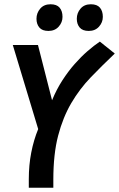

<svg xmlns="http://www.w3.org/2000/svg" viewBox="-20 -880 558 900"><path d="M230 0V-38Q230 -158 252.5 -244Q275 -330 314 -396.5Q353 -463 405.5 -517.5Q458 -572 518 -629L448 -685Q421 -667 390.5 -640.5Q360 -614 330 -580Q300 -546 272.5 -503.5Q245 -461 224 -410L158 -669H40L159 -275Q138 -224 126.5 -165Q115 -106 115 -40V0ZM217 -860Q186 -860 168.5 -839.5Q151 -819 151 -792Q151 -767 164.5 -751Q178 -735 207 -735Q237 -735 255 -755Q273 -775 273 -801Q273 -828 259.5 -844Q246 -860 217 -860ZM406 -860Q375 -860 357.5 -839.5Q340 -819 340 -792Q340 -767 353.5 -751Q367 -735 396 -735Q426 -735 444 -755Q462 -775 462 -801Q462 -828 448.5 -844Q435 -860 406 -860Z"/></svg>

Font: Amaranth
Style: Italic
Weight: 400
Designer: Gesine Todt
Foundry: Gesine Todt
Version: Version 1.001